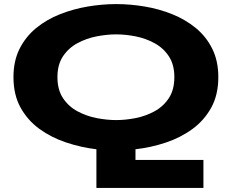

<svg xmlns="http://www.w3.org/2000/svg" viewBox="-20 -726 1140 941"><path d="M452.5 195V5.5Q376.5 -3.5 304 -27.8Q231.5 -52 173.2 -94.2Q115 -136.5 80.5 -199.2Q46 -262 46 -348Q46 -427.5 76 -487Q106 -546.5 157.2 -588.5Q208.5 -630.5 273.8 -656.2Q339 -682 410 -694Q481 -706 549.5 -706Q617.5 -706 688.2 -694.2Q759 -682.5 823.8 -656.5Q888.5 -630.5 939.5 -588.8Q990.5 -547 1020.2 -487.2Q1050 -427.5 1050 -348Q1050 -261.5 1015.5 -198.8Q981 -136 922.8 -93.5Q864.5 -51 792 -27Q719.5 -3 644 5.5V58H977V195ZM549.5 -137.5Q595 -137.5 644.5 -147.2Q694 -157 737.2 -180.5Q780.5 -204 807.5 -245Q834.5 -286 834.5 -348Q834.5 -409.5 807.5 -450.2Q780.5 -491 737.2 -514.5Q694 -538 644.5 -547.8Q595 -557.5 549.5 -557.5Q504 -557.5 453.8 -547.8Q403.5 -538 359.8 -514.5Q316 -491 288.8 -450.2Q261.5 -409.5 261.5 -348Q261.5 -286 288.8 -245Q316 -204 359.8 -180.5Q403.5 -157 453.8 -147.2Q504 -137.5 549.5 -137.5Z"/></svg>

Font: Trispace Expanded ExtraBold
Style: Regular
Weight: 800
Width: 7
Designer: Tyler Finck
Foundry: Etcetera Type Company
Version: Version 1.210; ttfautohint (v1.8.3)